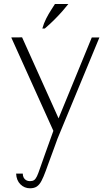

<svg xmlns="http://www.w3.org/2000/svg" viewBox="-20 -686 566 982"><path d="M133.5 277Q105 277 84.5 256.8Q64 236.5 62.5 202H96.5Q96.5 213.5 101 222.2Q105.5 231 114 235.8Q122.5 240.5 133 240.5Q146.5 240.5 154.2 235.2Q162 230 168.8 216Q175.5 202 184.2 176Q193 150 208 108.5L257.5 -29.5L258.5 -4.5L37.5 -494.5L93 -495L285 -68.5H274.5L449.5 -494.5H488.5L274 23.5Q268 40 262 56.8Q256 73.5 249.8 90.2Q243.5 107 237.5 123.5Q231.5 140 225.5 156.2Q219.5 172.5 214 188Q202.5 219.5 192.2 239Q182 258.5 168.5 267.8Q155 277 133.5 277ZM196.5 -540Q204 -567 216.2 -591Q228.5 -615 241 -634.2Q253.5 -653.5 261 -665.5H329.5Q318 -650.5 300.5 -630.5Q283 -610.5 260.2 -587.5Q237.5 -564.5 209 -540Z"/></svg>

Font: Russolo 10pt ExtraLight
Style: Regular
Weight: 200
Designer: Micah Stupak-Hahn
Version: Version 1.000